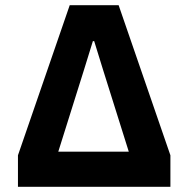

<svg xmlns="http://www.w3.org/2000/svg" viewBox="-20 -718 722 738"><path d="M49 0V-121L248 -698H436L635 -121V0ZM475 -135 376 -450 342 -560H337L303 -450L204 -135Z"/></svg>

Font: IBM Plex Sans Var
Style: Regular
Weight: 400
Designer: Mike Abbink, Paul van der Laan, Pieter van Rosmalen
Foundry: Bold Monday
Version: Version 3.000